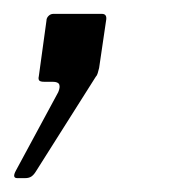

<svg xmlns="http://www.w3.org/2000/svg" viewBox="-32 -118 254 277"><path d="M-7 139Q-15 139 -9 128L52 15Q55 8 53.5 4Q52 0 44 0H32Q26 0 24.5 -2Q23 -4 24 -8L35 -88Q35 -92 38 -95Q41 -98 45 -98H115Q123 -98 121 -88L111 -20Q110 -16 109 -12.5Q108 -9 106 -7L20 129Q17 134 13.5 136.5Q10 139 4 139H-7Z"/></svg>

Font: Libre Franklin Light
Style: Italic
Weight: 300
Italic angle: -8°
Designer: Pablo Impallari, Rodrigo Fuenzalida, Nhung Nguyen
Foundry: Impallari Type
Version: Version 3.000